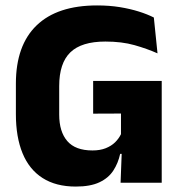

<svg xmlns="http://www.w3.org/2000/svg" viewBox="-20 -673 668 707"><path d="M259 14Q186 14 136.8 -17.5Q87.5 -49 63 -108.8Q38.5 -168.5 38.5 -252.5V-365Q38.5 -506 114.8 -579.5Q191 -653 337.5 -653Q382.5 -653 421 -646.8Q459.5 -640.5 491.2 -630.5Q523 -620.5 546.5 -608.5L560 -476.5Q522 -493.5 475.2 -506.8Q428.5 -520 368 -520Q280 -520 239 -480.2Q198 -440.5 198 -356V-251Q198 -188 227.8 -153.5Q257.5 -119 320.5 -119Q348.5 -119 369.2 -127.2Q390 -135.5 403.8 -149Q417.5 -162.5 425.5 -179V-301L446 -255L323 -254.5V-375H575.5V-106.5H422.5Q415 -72 397.2 -44.8Q379.5 -17.5 346.2 -1.8Q313 14 259 14ZM429 -131.5H575.5V0H424Z"/></svg>

Font: Anek Tamil
Style: Bold
Weight: 700
Designer: Aadarsh Rajan (Tamil), Yesha Goshar (Latin)
Foundry: Ek Type
Version: Version 1.003